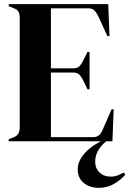

<svg xmlns="http://www.w3.org/2000/svg" viewBox="-20 -680 637 924"><path d="M22 0V-10L45 -19Q62 -26 68.5 -37.5Q75 -49 75 -69V-591Q75 -611 69.5 -622.5Q64 -634 45 -641L22 -650V-660H501L507 -506H497L454 -600Q445 -618 435 -629Q425 -640 405 -640H225V-351H332Q352 -351 362.5 -361.5Q373 -372 381 -390L401 -430H411V-250H401L381 -292Q372 -310 362 -320.5Q352 -331 332 -331H225V-20H427Q447 -20 458 -30.5Q469 -41 476 -60L517 -154H527L521 0ZM457 224Q411 224 382.5 200Q354 176 354 135Q354 103 374.5 74Q395 45 426.5 23Q458 1 489 -10H506Q475 9 456.5 37.5Q438 66 438 98Q438 130 459 150Q480 170 513 170Q532 170 548 163.5Q564 157 576 150L583 161Q561 186 528.5 205Q496 224 457 224Z"/></svg>

Font: DeepMind Serif Display
Style: Regular
Weight: 400
Designer: Frank Grießhammer / Modifications: Colophon Foundry
Foundry: Colophon Foundry
Version: Version 5.003; ttfautohint (v1.8.2)